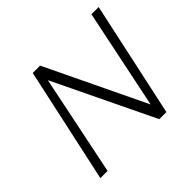

<svg xmlns="http://www.w3.org/2000/svg" viewBox="-155 -846 1034 1034"><g transform="rotate(-45 362.5 -329.0)"><path d="M656 -658H711L569 0H515L239 -573L121 0H66L209 -658H265L538 -89Z"/></g></svg>

Font: EauTestText Semilight
Style: Italic
Weight: 300
Italic angle: -12°
Designer: Christian Thalmann (Catharsis Fonts)
Version: Version 0.001;PS 000.001;hotconv 1.0.88;makeotf.lib2.5.64775